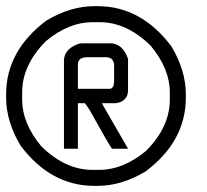

<svg xmlns="http://www.w3.org/2000/svg" viewBox="-20 -606 675 626"><path d="M287.6 -585.9H298.3Q440.4 -585.9 539.1 -454.6Q585.9 -376 585.9 -298.3V-287.6Q585.9 -145.5 454.6 -46.9Q376 0 298.3 0H287.6Q145.5 0 46.9 -131.3Q0 -210 0 -287.6V-298.3Q0 -440.4 131.3 -539.1Q210 -585.9 287.6 -585.9ZM52.2 -304.7V-281.2Q52.2 -204.1 114.3 -129.4Q192.4 -52.2 281.2 -52.2H304.7Q381.8 -52.2 456.5 -114.3Q533.7 -192.4 533.7 -281.2V-304.7Q533.7 -381.8 471.7 -456.5Q393.6 -533.7 304.7 -533.7H281.2Q204.1 -533.7 129.4 -471.7Q52.2 -393.6 52.2 -304.7ZM249 -464.8H338.9Q379.9 -464.8 397.5 -414.1V-311.5Q397.5 -284.2 372.1 -272.9Q360.8 -269.5 356.9 -269.5H313V-267.6L397.5 -121.1H345.2Q337.9 -129.4 272.9 -246.1Q258.3 -269.5 255.9 -269.5H233.9V-121.1H188.5V-407.2Q188.5 -445.8 235.4 -462.9Q242.2 -464.8 249 -464.8ZM233.9 -395.5V-316.4H336.9Q352.1 -316.4 352.1 -343.3V-390.6Q352.1 -419.4 325.2 -419.4H264.2Q233.9 -419.4 233.9 -395.5Z"/></svg>

Font: Kadhim
Style: Regular
Weight: 400
Designer: Developer/ Husham Jawad
Version: Version 1.00;December 29, 2020;FontCreator 13.0.0.2683 32-bi